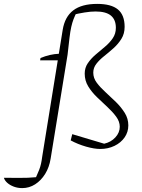

<svg xmlns="http://www.w3.org/2000/svg" viewBox="-145 -758 729 986"><path d="M-31 208Q-54 208 -74 200.5Q-94 193 -107.5 181Q-121 169 -125 155Q-93 155 -47 155.5Q-1 156 40 152Q50 130 56 114.5Q62 99 65.5 83.5Q69 68 72 45L177 -605Q188 -672 231.5 -705Q275 -738 354 -738Q426 -738 460.5 -709.5Q495 -681 495 -620Q495 -585 478.5 -558.5Q462 -532 438 -510.5Q414 -489 390 -470Q366 -451 350 -430.5Q334 -410 334 -385Q334 -357 352 -333Q370 -309 397 -284.5Q424 -260 450.5 -234Q477 -208 495.5 -178.5Q514 -149 514 -114Q514 -80 495 -52.5Q476 -25 443 -9Q410 7 370 7Q339 7 297 -5Q255 -17 218 -37L226 -69L390 -20Q425 -28 447.5 -52.5Q470 -77 470 -107Q470 -134 451.5 -159Q433 -184 406.5 -208.5Q380 -233 353 -259Q326 -285 308 -314.5Q290 -344 290 -380Q290 -410 306 -433.5Q322 -457 346 -477.5Q370 -498 394 -518Q418 -538 434 -561.5Q450 -585 450 -615Q450 -657 424.5 -678Q399 -699 346 -699Q320 -699 289.5 -694Q259 -689 225 -681L250 -698Q239 -676 232.5 -659Q226 -642 221 -620Q216 -598 212 -564.5Q208 -531 202 -477L115 57Q108 101 87 135Q66 169 35.5 188.5Q5 208 -31 208ZM61 -448 63 -460Q87 -470 110.5 -475.5Q134 -481 159 -482H179L172 -448Z"/></svg>

Font: Piazzolla Thin Thin
Style: Italic
Weight: 250
Italic angle: -11.3°
Version: Version 2.005